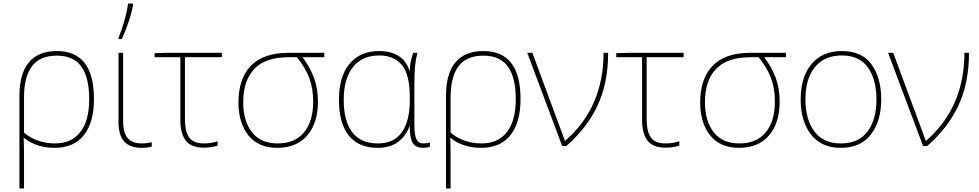

<svg xmlns="http://www.w3.org/2000/svg" viewBox="-20 -827 5542 1087"><path d="M290 10Q186 10 116 -46H114Q116 -2 116 63V240H90V-284Q90 -409 143 -473.5Q196 -538 302 -538Q512 -538 512 -266Q512 -134 455 -62Q398 10 290 10ZM116 -276V-76Q150 -47 195 -31Q240 -15 292 -15Q384 -15 434.5 -79Q485 -143 485 -266Q485 -388 440.5 -450Q396 -512 302 -512Q206 -512 161 -452Q116 -392 116 -276Z M677 -143Q677 -75 703 -45Q729 -15 783 -15Q811 -15 839 -22V3Q815 10 781 10Q716 10 683.5 -25.5Q651 -61 651 -136V-528H677ZM651 -613Q669 -656 684 -709Q699 -762 705 -807H733V-798Q726 -756 708 -703Q690 -650 670 -606H651Z M1236 -503H1027V-154Q1027 -82 1051 -48.5Q1075 -15 1136 -15Q1174 -15 1212 -27V-3Q1179 9 1133 9Q1062 9 1031.5 -31.5Q1001 -72 1001 -149V-503H855V-526L928 -528H1236Z M1550 10Q1443 10 1386.5 -60.5Q1330 -131 1330 -248Q1330 -381 1400.5 -454.5Q1471 -528 1614 -528H1816V-503H1693Q1737 -443 1758.5 -384Q1780 -325 1780 -252Q1780 -130 1719.5 -60Q1659 10 1550 10ZM1552 -15Q1649 -15 1701 -77.5Q1753 -140 1753 -252Q1753 -328 1730.5 -386.5Q1708 -445 1661 -503H1614Q1483 -503 1420 -437Q1357 -371 1357 -248Q1357 -142 1406.5 -78.5Q1456 -15 1552 -15Z M1899 -262Q1899 -394 1959 -466Q2019 -538 2126 -538Q2193 -538 2237 -510Q2281 -482 2298 -427H2300Q2299 -468 2319 -528H2343Q2334 -493 2330 -453Q2326 -413 2326 -348V-119Q2326 -61 2338 -38Q2350 -15 2377 -15Q2398 -15 2414 -21V3Q2398 10 2376 10Q2333 10 2316.5 -17.5Q2300 -45 2300 -111H2298Q2278 -57 2233.5 -23.5Q2189 10 2119 10Q2010 10 1954.5 -59.5Q1899 -129 1899 -262ZM2300 -258V-281Q2300 -403 2256 -458Q2212 -513 2126 -513Q2031 -513 1978.5 -447.5Q1926 -382 1926 -262Q1926 -141 1974.5 -78Q2023 -15 2119 -15Q2211 -15 2255.5 -79Q2300 -143 2300 -258Z M2705 10Q2601 10 2531 -46H2529Q2531 -2 2531 63V240H2505V-284Q2505 -409 2558 -473.5Q2611 -538 2717 -538Q2927 -538 2927 -266Q2927 -134 2870 -62Q2813 10 2705 10ZM2531 -276V-76Q2565 -47 2610 -31Q2655 -15 2707 -15Q2799 -15 2849.5 -79Q2900 -143 2900 -266Q2900 -388 2855.5 -450Q2811 -512 2717 -512Q2621 -512 2576 -452Q2531 -392 2531 -276Z M2994 -528 3165 -66 3178 -30H3180Q3397 -219 3397 -528H3423Q3423 -358 3363.5 -230.5Q3304 -103 3186 0H3163L2965 -528Z M3850 -503H3641V-154Q3641 -82 3665 -48.5Q3689 -15 3750 -15Q3788 -15 3826 -27V-3Q3793 9 3747 9Q3676 9 3645.5 -31.5Q3615 -72 3615 -149V-503H3469V-526L3542 -528H3850Z M4164 10Q4057 10 4000.5 -60.5Q3944 -131 3944 -248Q3944 -381 4014.5 -454.5Q4085 -528 4228 -528H4430V-503H4307Q4351 -443 4372.5 -384Q4394 -325 4394 -252Q4394 -130 4333.5 -60Q4273 10 4164 10ZM4166 -15Q4263 -15 4315 -77.5Q4367 -140 4367 -252Q4367 -328 4344.5 -386.5Q4322 -445 4275 -503H4228Q4097 -503 4034 -437Q3971 -371 3971 -248Q3971 -142 4020.5 -78.5Q4070 -15 4166 -15Z M4740 10Q4630 10 4571.5 -65.5Q4513 -141 4513 -264Q4513 -391 4574.5 -464.5Q4636 -538 4746 -538Q4859 -538 4914 -462.5Q4969 -387 4969 -264Q4969 -142 4911 -66Q4853 10 4740 10ZM4740 -15Q4841 -15 4891.5 -82.5Q4942 -150 4942 -264Q4942 -376 4894 -444.5Q4846 -513 4746 -513Q4648 -513 4594 -447.5Q4540 -382 4540 -264Q4540 -150 4591 -82.5Q4642 -15 4740 -15Z M5037 -528 5208 -66 5221 -30H5223Q5440 -219 5440 -528H5466Q5466 -358 5406.5 -230.5Q5347 -103 5229 0H5206L5008 -528Z"/></svg>

Font: Noto Sans UI Thin
Style: Regular
Weight: 250
Designer: Monotype Design Team
Foundry: Monotype Imaging Inc.
Version: Version 1.001